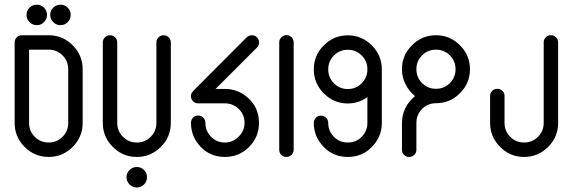

<svg xmlns="http://www.w3.org/2000/svg" viewBox="-20 -685 2500 838"><path d="M75.2 -531.2H192.4Q253.4 -531.2 297.1 -487.5Q340.8 -443.8 340.8 -382.8V-148.4Q340.8 -87.4 297.1 -43.7Q253.4 0 192.4 0Q131.3 0 87.6 -43.7Q43.9 -87.4 43.9 -148.4V-499.5Q43.9 -512.7 53 -522Q62 -531.2 75.2 -531.2ZM106.9 -468.3V-148.4Q106.9 -112.8 131.8 -87.9Q156.7 -63 192.4 -63Q228 -63 252.9 -87.9Q277.8 -112.8 277.8 -148.4V-382.8Q277.8 -418.5 252.9 -443.4Q228 -468.3 192.4 -468.3ZM108.9 -651.6Q122.1 -664.6 140.6 -664.6Q159.2 -664.6 172.1 -651.6Q185.1 -638.7 185.1 -620.1Q185.1 -601.6 172.1 -588.4Q159.2 -575.2 140.6 -575.2Q122.1 -575.2 108.9 -588.4Q95.7 -601.6 95.7 -620.1Q95.7 -638.7 108.9 -651.6ZM212.4 -651.6Q225.6 -664.6 244.1 -664.6Q262.7 -664.6 275.6 -651.6Q288.6 -638.7 288.6 -620.1Q288.6 -601.6 275.6 -588.4Q262.7 -575.2 244.1 -575.2Q225.6 -575.2 212.4 -588.4Q199.2 -601.6 199.2 -620.1Q199.2 -638.7 212.4 -651.6Z M662.6 -500Q662.6 -512.7 671.9 -522Q681.2 -531.2 693.8 -531.2Q707 -531.2 716.3 -522.2Q725.6 -513.2 725.6 -500V-148.4Q725.6 -87.4 681.9 -43.7Q638.2 0 577.1 0Q516.1 0 472.4 -43.7Q428.7 -87.4 428.7 -148.4V-500Q428.7 -512.7 438 -522Q447.3 -531.2 460 -531.2Q473.1 -531.2 482.4 -522.2Q491.7 -513.2 491.7 -500V-148.4Q491.7 -112.8 516.6 -87.9Q541.5 -63 577.1 -63Q612.8 -63 637.7 -87.9Q662.6 -112.8 662.6 -148.4ZM545.4 56.9Q558.6 43.9 577.1 43.9Q595.7 43.9 608.6 56.9Q621.6 69.8 621.6 88.4Q621.6 106.9 608.6 120.1Q595.7 133.3 577.1 133.3Q558.6 133.3 545.4 120.1Q532.2 106.9 532.2 88.4Q532.2 69.8 545.4 56.9Z M1110.4 -148.4Q1110.4 -86.9 1066.9 -43.5Q1023.4 0 961.9 0Q897.5 0 855.5 -44.4Q813.5 -88.9 813.5 -148.4Q813.5 -162.1 822.3 -171.4Q831.1 -180.7 844.7 -180.7Q858.4 -180.7 867.4 -171.4Q876.5 -162.1 876.5 -148.4Q876.5 -114.3 900.6 -88.6Q924.8 -63 961.9 -63Q996.1 -63 1021.7 -88.6Q1047.4 -114.3 1047.4 -148.4Q1047.4 -185.5 1021.7 -209.7Q996.1 -233.9 961.9 -233.9H844.7Q831.5 -233.9 822.5 -242.9Q813.5 -252 813.5 -265.1Q813.5 -278.3 822.8 -287.6L1056.2 -521.5Q1065.9 -531.2 1079.1 -531.2Q1092.3 -531.2 1101.6 -522Q1110.8 -512.7 1110.8 -499.5Q1110.8 -485.8 1101.1 -477.1L920.9 -296.9H961.9Q1021 -296.9 1065.7 -254.9Q1110.4 -212.9 1110.4 -148.4Z M1198.7 -500Q1198.7 -512.7 1208 -522.2Q1217.3 -531.7 1230 -531.7Q1243.2 -531.7 1252.4 -522.5Q1261.7 -513.2 1261.7 -500V-31.2Q1261.7 -18.1 1252.4 -9Q1243.2 0 1230 0Q1216.8 0 1207.8 -9Q1198.7 -18.1 1198.7 -31.2Z M1349.6 -147.9Q1349.6 -161.6 1358.4 -170.9Q1367.2 -180.2 1380.9 -180.2Q1394.5 -180.2 1403.6 -170.9Q1412.6 -161.6 1412.6 -147.9Q1412.6 -113.8 1437 -88.4Q1461.4 -63 1498 -63Q1534.7 -63 1559.1 -88.4Q1583.5 -113.8 1583.5 -147.9V-261.2Q1544.4 -233.4 1498 -233.4Q1437 -233.4 1393.3 -277.3Q1349.6 -321.3 1349.6 -382.3Q1349.6 -443.4 1393.3 -487.1Q1437 -530.8 1498 -530.8Q1559.1 -530.8 1602.8 -487.1Q1646.5 -443.4 1646.5 -382.3V-147.9Q1646.5 -88.9 1604 -44.4Q1561.5 0 1498 0Q1434.6 0 1392.1 -44.4Q1349.6 -88.9 1349.6 -147.9ZM1558.6 -442.9Q1533.7 -467.8 1498 -467.8Q1462.4 -467.8 1437.5 -442.9Q1412.6 -418 1412.6 -382.3Q1412.6 -346.7 1437.5 -321.5Q1462.4 -296.4 1498 -296.4Q1533.7 -296.4 1558.6 -321.5Q1583.5 -346.7 1583.5 -382.3Q1583.5 -418 1558.6 -442.9Z M1882.8 -234.4Q1847.2 -234.4 1822.3 -209.5Q1797.4 -184.6 1797.4 -148.9V-31.2Q1797.4 -18.1 1788.1 -9Q1778.8 0 1765.6 0Q1752.4 0 1743.4 -9Q1734.4 -18.1 1734.4 -31.2V-148.9Q1734.4 -183.6 1749.8 -214.1Q1765.1 -244.6 1791.5 -265.6Q1765.1 -286.6 1749.8 -317.4Q1734.4 -348.1 1734.4 -382.8Q1734.4 -443.8 1778.1 -487.5Q1821.8 -531.2 1882.8 -531.2Q1943.8 -531.2 1987.5 -487.5Q2031.2 -443.8 2031.2 -382.8Q2031.2 -321.8 1987.5 -278.1Q1943.8 -234.4 1882.8 -234.4ZM1943.4 -443.4Q1918.5 -468.3 1882.8 -468.3Q1847.2 -468.3 1822.3 -443.4Q1797.4 -418.5 1797.4 -382.8Q1797.4 -347.2 1822.3 -322.3Q1847.2 -297.4 1882.8 -297.4Q1918.5 -297.4 1943.4 -322.3Q1968.3 -347.2 1968.3 -382.8Q1968.3 -418.5 1943.4 -443.4Z M2353 -500Q2353 -512.7 2362.1 -522Q2371.1 -531.2 2384.3 -531.2Q2397.5 -531.2 2406.7 -522.2Q2416 -513.2 2416 -500V-148.4Q2416 -87.4 2372.3 -43.7Q2328.6 0 2267.6 0Q2206.5 0 2162.8 -43.7Q2119.1 -87.4 2119.1 -148.4V-266.1Q2119.1 -279.3 2128.2 -288.3Q2137.2 -297.4 2150.4 -297.4Q2163.6 -297.4 2172.9 -288.3Q2182.1 -279.3 2182.1 -266.1V-148.4Q2182.1 -112.8 2207 -87.9Q2231.9 -63 2267.6 -63Q2303.2 -63 2328.1 -87.9Q2353 -112.8 2353 -148.4Z"/></svg>

Font: Fandogh
Style: Regular
Weight: 400
Designer: Amin Abedi
Version: Version 1.00